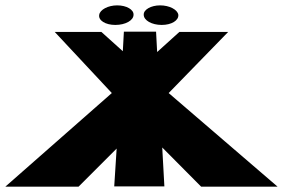

<svg xmlns="http://www.w3.org/2000/svg" viewBox="-34 -696 1055 716"><path d="M403 -676C369 -676 339 -660 336 -641C332 -620 359 -603 396 -603C434 -603 464 -620 464 -641C465 -660 438 -676 403 -676ZM563 -676C529 -676 501 -660 502 -641C502 -620 532 -603 569 -603C606 -603 633 -620 631 -641C628 -660 598 -676 563 -676ZM1001 0 595 -349 817 -577H635L552 -502L548 -578H428L424 -505L344 -577H170L383 -349L-14 0H259L401 -142L392 -1H579L571 -146L716 0Z"/></svg>

Font: Hussar Milosc
Style: Bold
Weight: 700
Foundry: Cannot Into Space Fonts
Version: Version 1.02